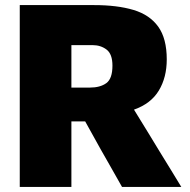

<svg xmlns="http://www.w3.org/2000/svg" viewBox="-20 -733 744 753"><path d="M57.5 0V-713H349.5Q440 -713 503.5 -694Q567 -675 600.5 -628.5Q634 -582 634 -500Q634 -429.5 603 -378Q572 -326.5 505.5 -303L563 -209.5Q583 -176 606.5 -138Q630 -100 652 -64Q674 -27.5 691 0H458.5Q436 -40 415.2 -76.5Q394.5 -113 374.5 -148L314 -257H260V0ZM343.5 -556H260V-389.5H332.5Q373 -389.5 397 -407Q421 -424.5 421 -475.5Q421 -521 398 -538.5Q375 -556 343.5 -556Z"/></svg>

Font: Heraclito ExtraBold
Style: Regular
Weight: 800
Designer: Kostas Bartsokas (font) & Cristiano Sobral (main changes)
Foundry: Kostas Bartsokas (font) & Cristiano Sobral (main changes)
Version: Version 1.00;July 8, 2020;FontCreator 13.0.0.2655 64-bit